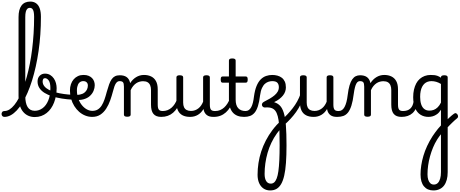

<svg xmlns="http://www.w3.org/2000/svg" viewBox="-114 -1477 5875 2454"><path d="M-57 17Q-76 17 -85 5.5Q-94 -6 -94 -20.5Q-94 -35 -85 -46.5Q-76 -58 -57 -58Q-24 -58 7.5 -78Q39 -98 69.5 -135.5Q100 -173 128 -226.5Q156 -280 181 -347.5Q206 -415 228 -494.5Q250 -574 267.5 -663Q285 -752 297 -849.5Q309 -947 315.5 -1050.5Q322 -1154 322 -1261Q322 -1279 335 -1288.5Q348 -1298 365.5 -1298Q383 -1298 396 -1288.5Q409 -1279 409 -1261Q409 -1147 401.5 -1037.5Q394 -928 379 -825Q364 -722 343 -627Q322 -532 295.5 -447.5Q269 -363 238 -291.5Q207 -220 172.5 -163Q138 -106 100.5 -66Q63 -26 23.5 -4.5Q-16 17 -57 17ZM330 19Q285 19 247 2Q209 -15 181 -48.5Q153 -82 138 -133Q123 -184 123 -251V-1258Q123 -1356 161 -1406.5Q199 -1457 273 -1457Q317 -1457 348 -1434.5Q379 -1412 394 -1368.5Q409 -1325 409 -1261Q409 -1242 396 -1233Q383 -1224 365.5 -1224Q348 -1224 335 -1233Q322 -1242 322 -1261Q322 -1300 316.5 -1326Q311 -1352 298.5 -1364.5Q286 -1377 268 -1377Q248 -1377 235 -1364.5Q222 -1352 215.5 -1325.5Q209 -1299 209 -1258V-251Q209 -204 216.5 -168.5Q224 -133 239 -109Q254 -85 277 -73Q300 -61 331 -61Q358 -61 383 -69.5Q408 -78 430.5 -94.5Q453 -111 471 -135.5Q489 -160 502.5 -192Q516 -224 523 -263.5Q530 -303 530 -350Q530 -421 508 -449.5Q486 -478 460 -478Q444 -478 437.5 -492.5Q431 -507 436.5 -521.5Q442 -536 460 -536Q499 -536 527.5 -518.5Q556 -501 574.5 -473.5Q593 -446 601.5 -413.5Q610 -381 610 -351Q610 -301 601.5 -254.5Q593 -208 577 -166.5Q561 -125 537 -91Q513 -57 482 -32.5Q451 -8 413 5.5Q375 19 330 19Z M812 -203Q742 -207 676 -217.5Q610 -228 553.5 -246Q497 -264 455 -290Q413 -316 389.5 -352.5Q366 -389 366 -436Q366 -481 393 -508.5Q420 -536 462 -536Q474 -536 479 -521.5Q484 -507 480 -492.5Q476 -478 461 -478Q445 -478 438 -465.5Q431 -453 431 -436Q431 -402 452.5 -375Q474 -348 512 -328.5Q550 -309 599 -296Q648 -283 702.5 -275.5Q757 -268 812 -265Q821 -265 827.5 -255Q834 -245 836 -232.5Q838 -220 832.5 -211Q827 -202 812 -203Z M820 -270Q870 -261 906 -268Q942 -275 965 -293Q988 -311 998.5 -335Q1009 -359 1009 -384Q1009 -410 993.5 -425Q978 -440 951 -440Q937 -440 930 -452Q923 -464 923.5 -479.5Q924 -495 932 -507Q940 -519 956 -519Q992 -519 1018.5 -508Q1045 -497 1062.5 -479Q1080 -461 1088.5 -437.5Q1097 -414 1097 -388Q1097 -353 1082 -316.5Q1067 -280 1035 -250.5Q1003 -221 951 -207Q899 -193 825 -203Z M1064 17Q1018 17 975.5 0Q933 -17 897.5 -48Q862 -79 835.5 -121.5Q809 -164 794.5 -214.5Q780 -265 780 -321Q780 -364 792.5 -400.5Q805 -437 828 -463.5Q851 -490 882.5 -504.5Q914 -519 951 -519Q965 -519 971.5 -507Q978 -495 977.5 -479.5Q977 -464 969 -452Q961 -440 947 -440Q934 -440 922 -435Q910 -430 900 -420.5Q890 -411 883.5 -397Q877 -383 873 -364.5Q869 -346 869 -323Q869 -266 886 -218Q903 -170 931.5 -134.5Q960 -99 995 -79.5Q1030 -60 1066 -60Q1107 -60 1136 -78Q1165 -96 1185.5 -128.5Q1206 -161 1221.5 -205.5Q1237 -250 1251 -304Q1266 -358 1280.5 -398Q1295 -438 1313 -464Q1331 -490 1356 -502.5Q1381 -515 1417 -515Q1431 -515 1437.5 -503.5Q1444 -492 1443.5 -477.5Q1443 -463 1435.5 -451.5Q1428 -440 1414 -440Q1400 -440 1388.5 -433Q1377 -426 1367 -411Q1357 -396 1348 -371Q1339 -346 1330 -310Q1315 -252 1294.5 -194Q1274 -136 1243 -88Q1212 -40 1168.5 -11.5Q1125 17 1064 17Z M1947 17Q1913 17 1888 7.5Q1863 -2 1847 -21.5Q1831 -41 1823.5 -70.5Q1816 -100 1816 -140V-326Q1816 -361 1805.5 -386.5Q1795 -412 1773 -425.5Q1751 -439 1714 -439Q1693 -439 1670.5 -433Q1648 -427 1627.5 -413.5Q1607 -400 1588.5 -378Q1570 -356 1556 -324V-11Q1556 2 1545 8.5Q1534 15 1512 15Q1491 15 1480.5 8.5Q1470 2 1470 -11V-369Q1470 -411 1458 -425.5Q1446 -440 1415 -440Q1400 -440 1393 -451.5Q1386 -463 1386 -477.5Q1386 -492 1394 -503.5Q1402 -515 1417 -515Q1444 -515 1465.5 -509.5Q1487 -504 1503.5 -492.5Q1520 -481 1531 -463.5Q1542 -446 1548 -422L1550 -414Q1564 -438 1583 -457Q1602 -476 1624.5 -490Q1647 -504 1672.5 -511.5Q1698 -519 1726 -519Q1778 -519 1817.5 -500Q1857 -481 1879.5 -440.5Q1902 -400 1902 -334V-140Q1902 -95 1915.5 -76.5Q1929 -58 1966 -58Q1980 -58 1987 -46.5Q1994 -35 1992.5 -20.5Q1991 -6 1980 5.5Q1969 17 1947 17Z M1947 17Q1933 17 1926.5 5.5Q1920 -6 1921.5 -20.5Q1923 -35 1934 -46.5Q1945 -58 1966 -58Q1999 -58 2027 -69Q2055 -80 2078 -100Q2101 -120 2118.5 -147Q2136 -174 2148 -205Q2154 -220 2165.5 -218.5Q2177 -217 2185.5 -207Q2194 -197 2191 -186Q2176 -138 2152.5 -100.5Q2129 -63 2098.5 -36.5Q2068 -10 2030 3.5Q1992 17 1947 17Z M2316 17Q2258 17 2219 -3.5Q2180 -24 2160.5 -64.5Q2141 -105 2141 -166V-489Q2141 -502 2151.5 -508.5Q2162 -515 2183 -515Q2205 -515 2216 -508.5Q2227 -502 2227 -489V-166Q2227 -131 2238 -107Q2249 -83 2271.5 -71Q2294 -59 2327 -59Q2355 -59 2379 -68Q2403 -77 2422.5 -92.5Q2442 -108 2457 -130Q2472 -152 2482 -177V-489Q2482 -502 2492.5 -508.5Q2503 -515 2525 -515Q2546 -515 2557 -508.5Q2568 -502 2568 -489V-140Q2568 -95 2581.5 -76.5Q2595 -58 2632 -58Q2646 -58 2653 -46.5Q2660 -35 2658.5 -20.5Q2657 -6 2646 5.5Q2635 17 2613 17Q2587 17 2566.5 11.5Q2546 6 2530.5 -5.5Q2515 -17 2504.5 -34Q2494 -51 2489 -74L2487 -84Q2473 -60 2455.5 -41.5Q2438 -23 2416.5 -10Q2395 3 2370 10Q2345 17 2316 17Z M2618 17Q2604 17 2597.5 5.5Q2591 -6 2592.5 -20.5Q2594 -35 2605 -46.5Q2616 -58 2637 -58Q2671 -58 2699.5 -70Q2728 -82 2751 -103Q2774 -124 2792.5 -153Q2811 -182 2824 -216Q2830 -231 2842 -229.5Q2854 -228 2862.5 -219Q2871 -210 2868 -199Q2852 -148 2828 -108Q2804 -68 2772.5 -40Q2741 -12 2702.5 2.5Q2664 17 2618 17Z M3006 17Q2958 17 2922 3Q2886 -11 2861.5 -39Q2837 -67 2824.5 -108Q2812 -149 2812 -203V-420H2734Q2719 -420 2713 -429Q2707 -438 2707 -460Q2707 -483 2713 -491.5Q2719 -500 2734 -500H2812V-704Q2812 -717 2822.5 -723.5Q2833 -730 2854 -730Q2876 -730 2887 -723.5Q2898 -717 2898 -704V-500H3024Q3039 -500 3045.5 -491.5Q3052 -483 3052 -460Q3052 -438 3045.5 -429Q3039 -420 3024 -420H2898V-203Q2898 -167 2906 -140Q2914 -113 2930 -95Q2946 -77 2969.5 -67.5Q2993 -58 3024 -58Q3038 -58 3045 -46.5Q3052 -35 3050.5 -20.5Q3049 -6 3038 5.5Q3027 17 3006 17Z M3006 17Q2997 17 2993 5.5Q2989 -6 2991 -20.5Q2993 -35 3001 -46.5Q3009 -58 3024 -58Q3048 -58 3066 -70.5Q3084 -83 3097 -107Q3110 -131 3118.5 -165.5Q3127 -200 3132 -243Q3143 -324 3165 -377.5Q3187 -431 3218 -462Q3249 -493 3287 -506Q3325 -519 3366 -519Q3375 -519 3379 -507Q3383 -495 3382.5 -479.5Q3382 -464 3377.5 -452Q3373 -440 3365 -440Q3344 -440 3320 -433Q3296 -426 3274 -407.5Q3252 -389 3235 -353Q3218 -317 3210 -258Q3200 -174 3182.5 -120Q3165 -66 3140 -36.5Q3115 -7 3082 5Q3049 17 3006 17Z M3339 957Q3290 957 3253.5 932Q3217 907 3197.5 862Q3178 817 3178 757Q3178 737 3191.5 726Q3205 715 3223 713Q3241 711 3254.5 719Q3268 727 3268 746Q3268 805 3288.5 837.5Q3309 870 3347 870Q3372 870 3390.5 854Q3409 838 3422.5 803Q3436 768 3444 711Q3452 654 3456 571.5Q3460 489 3460 380Q3460 275 3457.5 196Q3455 117 3446.5 60Q3438 3 3421.5 -33Q3405 -69 3377.5 -86Q3350 -103 3308 -104Q3300 -104 3291.5 -104Q3283 -104 3274 -103Q3260 -102 3249.5 -109.5Q3239 -117 3235 -129Q3231 -141 3237 -154.5Q3243 -168 3263 -178Q3301 -197 3335 -217Q3369 -237 3395 -259Q3421 -281 3435.5 -306.5Q3450 -332 3450 -363Q3450 -398 3431.5 -419Q3413 -440 3365 -440Q3348 -440 3339.5 -452Q3331 -464 3330.5 -479.5Q3330 -495 3338.5 -507Q3347 -519 3365 -519Q3400 -519 3431.5 -510.5Q3463 -502 3487.5 -483.5Q3512 -465 3526 -434.5Q3540 -404 3540 -360Q3540 -332 3530.5 -305.5Q3521 -279 3502 -255.5Q3483 -232 3455.5 -211Q3428 -190 3392 -173V-170Q3435 -157 3464.5 -126.5Q3494 -96 3513 -35.5Q3532 25 3540 125.5Q3548 226 3548 380Q3548 508 3541 604.5Q3534 701 3518.5 768Q3503 835 3478.5 876.5Q3454 918 3419.5 937.5Q3385 957 3339 957Z M3268 746Q3268 765 3254.5 776Q3241 787 3223 789Q3205 791 3191.5 783.5Q3178 776 3178 757Q3178 682 3189.5 607Q3201 532 3224.5 460Q3248 388 3284 318.5Q3320 249 3369.5 183.5Q3419 118 3485 57Q3523 23 3558.5 -14.5Q3594 -52 3626.5 -93.5Q3659 -135 3684.5 -181Q3710 -227 3728 -279Q3735 -300 3747.5 -301Q3760 -302 3769 -290Q3778 -278 3773 -261Q3755 -198 3729 -144.5Q3703 -91 3670.5 -45.5Q3638 0 3600.5 40.5Q3563 81 3522 118Q3468 168 3426.5 226Q3385 284 3355 347Q3325 410 3306 476.5Q3287 543 3277.5 610.5Q3268 678 3268 746Z M3895 17Q3837 17 3798 -3.5Q3759 -24 3739.5 -64.5Q3720 -105 3720 -166V-489Q3720 -502 3730.5 -508.5Q3741 -515 3762 -515Q3784 -515 3795 -508.5Q3806 -502 3806 -489V-166Q3806 -131 3817 -107Q3828 -83 3850.5 -71Q3873 -59 3906 -59Q3934 -59 3958 -68Q3982 -77 4001.5 -92.5Q4021 -108 4036 -130Q4051 -152 4061 -177V-489Q4061 -502 4071.5 -508.5Q4082 -515 4104 -515Q4125 -515 4136 -508.5Q4147 -502 4147 -489V-140Q4147 -95 4160.5 -76.5Q4174 -58 4211 -58Q4225 -58 4232 -46.5Q4239 -35 4237.5 -20.5Q4236 -6 4225 5.5Q4214 17 4192 17Q4166 17 4145.5 11.5Q4125 6 4109.5 -5.5Q4094 -17 4083.5 -34Q4073 -51 4068 -74L4066 -84Q4052 -60 4034.5 -41.5Q4017 -23 3995.5 -10Q3974 3 3949 10Q3924 17 3895 17Z M4197 17Q4188 17 4184 5.5Q4180 -6 4182 -20.5Q4184 -35 4192 -46.5Q4200 -58 4215 -58Q4239 -58 4257.5 -71Q4276 -84 4290 -110Q4304 -136 4314 -174Q4324 -212 4330 -263Q4339 -337 4353.5 -385.5Q4368 -434 4388 -462.5Q4408 -491 4433 -503Q4458 -515 4488 -515Q4497 -515 4501.5 -503.5Q4506 -492 4505.5 -477.5Q4505 -463 4500 -451.5Q4495 -440 4486 -440Q4474 -440 4462.5 -433.5Q4451 -427 4441 -409.5Q4431 -392 4422.5 -359.5Q4414 -327 4407 -275Q4396 -185 4377.5 -127.5Q4359 -70 4333.5 -38.5Q4308 -7 4274 5Q4240 17 4197 17Z M5018 17Q4984 17 4959 7.5Q4934 -2 4918 -21.5Q4902 -41 4894.5 -70.5Q4887 -100 4887 -140V-326Q4887 -361 4876.5 -386.5Q4866 -412 4844 -425.5Q4822 -439 4785 -439Q4764 -439 4741.5 -433Q4719 -427 4698.5 -413.5Q4678 -400 4659.5 -378Q4641 -356 4627 -324V-11Q4627 2 4616 8.5Q4605 15 4583 15Q4562 15 4551.5 8.5Q4541 2 4541 -11V-369Q4541 -411 4529 -425.5Q4517 -440 4486 -440Q4471 -440 4464 -451.5Q4457 -463 4457 -477.5Q4457 -492 4465 -503.5Q4473 -515 4488 -515Q4515 -515 4536.5 -509.5Q4558 -504 4574.5 -492.5Q4591 -481 4602 -463.5Q4613 -446 4619 -422L4621 -414Q4635 -438 4654 -457Q4673 -476 4695.5 -490Q4718 -504 4743.5 -511.5Q4769 -519 4797 -519Q4849 -519 4888.5 -500Q4928 -481 4950.5 -440.5Q4973 -400 4973 -334V-140Q4973 -95 4986.5 -76.5Q5000 -58 5037 -58Q5051 -58 5058 -46.5Q5065 -35 5063.5 -20.5Q5062 -6 5051 5.5Q5040 17 5018 17Z M5018 17Q5004 17 4997.5 5.5Q4991 -6 4992.5 -20.5Q4994 -35 5005 -46.5Q5016 -58 5037 -58Q5067 -58 5090.5 -66Q5114 -74 5131 -90Q5148 -106 5158.5 -130Q5169 -154 5173 -186Q5175 -201 5188 -205.5Q5201 -210 5213.5 -205.5Q5226 -201 5224 -186Q5220 -133 5203 -94.5Q5186 -56 5159 -31.5Q5132 -7 5096.5 5Q5061 17 5018 17Z M5567 88Q5583 71 5599.5 54.5Q5616 38 5632 23.5Q5648 9 5662 -3Q5676 -15 5688 -23Q5702 -34 5714 -29.5Q5726 -25 5733.5 -13Q5741 -1 5740.5 13Q5740 27 5726 37Q5714 46 5698 60.5Q5682 75 5663.5 93Q5645 111 5626.5 130Q5608 149 5591 166ZM5425 957Q5348 957 5304.5 904.5Q5261 852 5261 752Q5261 698 5270 638Q5279 578 5297.5 515Q5316 452 5345.5 388.5Q5375 325 5415 263Q5430 241 5447.5 216.5Q5465 192 5484 169Q5503 146 5522 126V-74Q5499 -37 5471.5 -17.5Q5444 2 5416.5 9.5Q5389 17 5362 17Q5305 17 5261 -10.5Q5217 -38 5192 -94Q5167 -150 5167 -235Q5167 -287 5177 -331Q5187 -375 5205.5 -410Q5224 -445 5251.5 -469Q5279 -493 5314 -506Q5349 -519 5391 -519Q5419 -519 5439 -516.5Q5459 -514 5478.5 -507Q5498 -500 5522 -484V-489Q5522 -502 5532.5 -508.5Q5543 -515 5565 -515Q5586 -515 5597 -508.5Q5608 -502 5608 -489V723Q5608 778 5596 821.5Q5584 865 5561 895Q5538 925 5503.5 941Q5469 957 5425 957ZM5431 882Q5461 882 5481 862.5Q5501 843 5511.5 807.5Q5522 772 5522 723V239Q5512 251 5503 263Q5494 275 5487 286Q5480 297 5473 307Q5443 355 5420.5 409.5Q5398 464 5382 522Q5366 580 5358 638Q5350 696 5350 751Q5350 791 5359.5 820.5Q5369 850 5387 866Q5405 882 5431 882ZM5375 -63Q5404 -63 5430.5 -73Q5457 -83 5480.5 -106Q5504 -129 5522 -166V-404Q5491 -423 5461 -431.5Q5431 -440 5400 -440Q5374 -440 5351.5 -432Q5329 -424 5311.5 -408Q5294 -392 5281.5 -368Q5269 -344 5262.5 -312Q5256 -280 5256 -239Q5256 -184 5269 -144.5Q5282 -105 5308.5 -84Q5335 -63 5375 -63Z"/></svg>

Font: Playwrite ID
Style: Regular
Weight: 400
Designer: Veronika Burian, José Scaglione
Foundry: TypeTogether
Version: Version 1.002